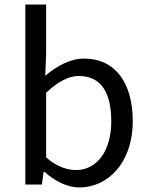

<svg xmlns="http://www.w3.org/2000/svg" viewBox="-20 -816 658 849"><path d="M331 13C455 13 567 -94 567 -280C567 -448 491 -557 351 -557C290 -557 230 -523 180 -481L184 -578V-796H92V0H165L173 -56H177C224 -13 281 13 331 13ZM316 -64C280 -64 231 -78 184 -120V-406C235 -454 283 -480 328 -480C432 -480 472 -400 472 -279C472 -145 406 -64 316 -64Z"/></svg>

Font: Noto Sans CJK JP
Style: Regular
Weight: 400
Designer: Ryoko NISHIZUKA 西塚涼子 (kana, bopomofo & ideographs); Paul D. Hunt (Latin, Greek & Cyrillic); Sandoll Communications 산돌커뮤니
Foundry: Adobe
Version: Version 2.004;hotconv 1.0.118;makeotfexe 2.5.65603